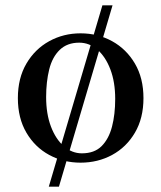

<svg xmlns="http://www.w3.org/2000/svg" viewBox="-20 -600 605 720"><path d="M163 100 364 -580H402L201 100ZM282 -475Q347 -475 400.5 -445.5Q454 -416 486 -361.5Q518 -307 518 -232Q518 -157 486 -102.5Q454 -48 400.5 -19Q347 10 282 10Q218 10 164.5 -19Q111 -48 79 -102.5Q47 -157 47 -232Q47 -307 79 -361.5Q111 -416 164.5 -445.5Q218 -475 282 -475ZM287 -25Q334 -25 361 -52Q388 -79 400 -125Q412 -171 412 -229Q412 -292 394 -339.5Q376 -387 345.5 -413.5Q315 -440 277 -440Q232 -440 204 -413Q176 -386 164.5 -339.5Q153 -293 153 -236Q153 -173 171 -125.5Q189 -78 219.5 -51.5Q250 -25 287 -25Z"/></svg>

Font: Brygada 1918 Medium
Style: Regular
Weight: 500
Designer: Mateusz Machalski | Borys Kosmynka | Przemek Hoffer
Foundry: NIEPODLEGLA 2018
Version: Version 3.006